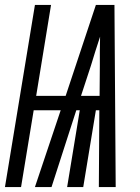

<svg xmlns="http://www.w3.org/2000/svg" viewBox="-46 -755 566 775"><path d="M-26 0 95 -735H160L100 -368H219L341 -735H416L421 0H353L355 -310H341L290 0H225L276 -310H262L162 0H95L199 -310H90L39 0ZM281 -368H356L357 -490Q357 -519 357 -548.5Q357 -578 358 -607Q348 -578 339 -548.5Q330 -519 321 -490Z"/></svg>

Font: Iosevka
Style: Italic
Weight: 400
Italic angle: -9°
Monospace: yes
Designer: Belleve Invis
Foundry: Belleve Invis
Version: Version 32.5.0; ttfautohint (v1.8.4)